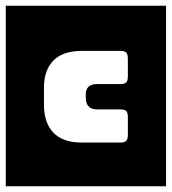

<svg xmlns="http://www.w3.org/2000/svg" viewBox="-40 -626 596 666"><path d="M536 -606V20H-20V-606ZM112.5 -322.5V-263.5Q112.5 -200 145.2 -165.8Q178 -131.5 244.5 -131.5H378.5Q391.5 -131.5 397.5 -137.2Q403.5 -143 403.5 -158.5V-219.5Q403.5 -236 397.5 -241.2Q391.5 -246.5 378.5 -246.5H297.5Q257.5 -246.5 257.5 -287.5V-298.5Q257.5 -334.5 297.5 -334.5H378.5Q391.5 -334.5 397.5 -339.8Q403.5 -345 403.5 -361.5V-422.5Q403.5 -438.5 397.5 -444Q391.5 -449.5 378.5 -449.5H244.5Q178 -449.5 145.2 -416Q112.5 -382.5 112.5 -322.5Z"/></svg>

Font: Honk Rounded
Style: Regular
Weight: 400
Designer: Noopur Datye & Yesha Goshar
Foundry: Ek Type
Version: Version 1.000